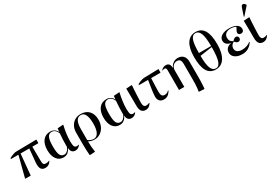

<svg xmlns="http://www.w3.org/2000/svg" viewBox="75 -2072 5144 3576"><g transform="rotate(-30 2646.5 -284.0)"><path d="M485 14Q429 14 402 -19.5Q375 -53 375 -124Q375 -137 375.5 -148Q376 -159 377.5 -177.5Q379 -196 382 -228.5Q385 -261 390.5 -314.5Q396 -368 403 -451H216L174 0H62L55 -5L170 -451H9L11 -470Q29 -482 57.5 -493.5Q86 -505 112.5 -513.5Q139 -522 154 -522L600 -529V-457L594 -451H469Q468 -377 470 -300.5Q472 -224 472 -143Q472 -91 485.5 -72.5Q499 -54 536 -54Q579 -54 606 -70L611 -63Q568 14 485 14Z M877 14Q785 14 731.5 -58Q678 -130 678 -253Q678 -383 735.5 -456Q793 -529 896 -529Q943 -529 981.5 -504.5Q1020 -480 1039 -439H1041L1048 -512L1166 -520L1172 -515Q1152 -433 1140.5 -346Q1129 -259 1129 -186Q1129 -105 1142.5 -75Q1156 -45 1193 -45Q1214 -45 1234 -53L1238 -46Q1194 14 1132 14Q1086 14 1060 -14Q1034 -42 1032 -95H1029Q980 14 877 14ZM914 -25Q947 -25 978 -52.5Q1009 -80 1025 -124Q1025 -205 1028 -279.5Q1031 -354 1037 -412Q1018 -459 986.5 -485Q955 -511 917 -511Q855 -511 828.5 -454Q802 -397 802 -264Q802 -134 827.5 -79.5Q853 -25 914 -25Z M1324 221 1316 216Q1311 163 1308.5 102Q1306 41 1306 -19V-268Q1306 -345 1336.5 -403.5Q1367 -462 1421.5 -495.5Q1476 -529 1548 -529Q1661 -529 1724.5 -460.5Q1788 -392 1788 -269Q1788 -188 1756 -124Q1724 -60 1669 -23Q1614 14 1544 14Q1507 14 1472 4.5Q1437 -5 1417 -17H1416Q1416 102 1434 214ZM1535 -3Q1598 -3 1633 -67.5Q1668 -132 1668 -254Q1668 -511 1543 -511Q1416 -511 1416 -283V-50Q1436 -30 1470 -16.5Q1504 -3 1535 -3Z M2086 14Q1994 14 1940.5 -58Q1887 -130 1887 -253Q1887 -383 1944.5 -456Q2002 -529 2105 -529Q2152 -529 2190.5 -504.5Q2229 -480 2248 -439H2250L2257 -512L2375 -520L2381 -515Q2361 -433 2349.5 -346Q2338 -259 2338 -186Q2338 -105 2351.5 -75Q2365 -45 2402 -45Q2423 -45 2443 -53L2447 -46Q2403 14 2341 14Q2295 14 2269 -14Q2243 -42 2241 -95H2238Q2189 14 2086 14ZM2123 -25Q2156 -25 2187 -52.5Q2218 -80 2234 -124Q2234 -205 2237 -279.5Q2240 -354 2246 -412Q2227 -459 2195.5 -485Q2164 -511 2126 -511Q2064 -511 2037.5 -454Q2011 -397 2011 -264Q2011 -134 2036.5 -79.5Q2062 -25 2123 -25Z M2647 14Q2586 14 2557 -24Q2528 -62 2528 -144Q2528 -175 2528 -218Q2528 -261 2527.5 -307.5Q2527 -354 2526.5 -396.5Q2526 -439 2525.5 -470Q2525 -501 2525 -513L2641 -520L2648 -515Q2644 -470 2641 -416Q2638 -362 2635.5 -308Q2633 -254 2631.5 -209.5Q2630 -165 2630 -141Q2630 -54 2691 -54Q2708 -54 2727.5 -58.5Q2747 -63 2761 -70L2766 -63Q2717 14 2647 14Z M3035 14Q2978 14 2946 -19.5Q2914 -53 2914 -114Q2914 -157 2925.5 -244Q2937 -331 2958 -451H2763L2765 -470Q2788 -484 2815 -495.5Q2842 -507 2867 -513.5Q2892 -520 2908 -521L3227 -529V-457L3220 -451H3024Q3023 -420 3021 -379Q3019 -338 3017.5 -295.5Q3016 -253 3015.5 -215.5Q3015 -178 3015 -152Q3015 -53 3086 -53Q3114 -53 3135.5 -62Q3157 -71 3179 -93L3189 -86Q3152 -30 3117.5 -8Q3083 14 3035 14Z M3778 221 3664 214Q3672 165 3675.5 129Q3679 93 3680.5 56.5Q3682 20 3682 -30V-365Q3682 -432 3662.5 -459.5Q3643 -487 3595 -487Q3544 -487 3510.5 -449Q3477 -411 3477 -352V0H3363V-432Q3363 -479 3325 -479Q3304 -479 3280 -466L3275 -473Q3319 -524 3379 -524Q3422 -524 3444.5 -498Q3467 -472 3471 -415H3474Q3494 -468 3538 -498.5Q3582 -529 3637 -529Q3713 -529 3754.5 -483.5Q3796 -438 3796 -356V-21Q3796 22 3795 58.5Q3794 95 3791.5 132.5Q3789 170 3786 216Z M4153 14Q4030 14 3971 -85Q3912 -184 3912 -387Q3912 -578 3978 -680Q4044 -782 4167 -782Q4407 -782 4407 -385Q4407 -195 4340.5 -90.5Q4274 14 4153 14ZM4028 -410H4290Q4290 -595 4257.5 -679.5Q4225 -764 4155 -764Q4088 -764 4058 -682Q4028 -600 4028 -410ZM4163 -4Q4230 -4 4260 -94.5Q4290 -185 4290 -388L4028 -350Q4028 -169 4060.5 -86.5Q4093 -4 4163 -4Z M4723 14Q4660 14 4612.5 -5Q4565 -24 4538.5 -57.5Q4512 -91 4512 -135Q4512 -190 4545.5 -225.5Q4579 -261 4641 -272V-273Q4584 -281 4552 -311.5Q4520 -342 4520 -388Q4520 -451 4580.5 -489.5Q4641 -528 4741 -528Q4839 -528 4896.5 -493Q4954 -458 4954 -397Q4954 -366 4937.5 -348.5Q4921 -331 4894 -331Q4833 -331 4833 -382Q4833 -396 4842 -416Q4851 -436 4877 -483Q4858 -496 4828 -503.5Q4798 -511 4762 -511Q4697 -511 4659.5 -479Q4622 -447 4622 -392Q4622 -350 4639 -324.5Q4656 -299 4696 -280Q4721 -307 4737.5 -317.5Q4754 -328 4773 -328Q4795 -328 4808.5 -313.5Q4822 -299 4822 -276Q4822 -252 4807.5 -237.5Q4793 -223 4768 -223Q4734 -223 4696 -271Q4657 -248 4640.5 -222.5Q4624 -197 4624 -161Q4624 -114 4660 -87Q4696 -60 4760 -60Q4814 -60 4863.5 -77.5Q4913 -95 4941 -122L4950 -115Q4867 14 4723 14Z M5174 14Q5113 14 5084 -24Q5055 -62 5055 -144Q5055 -175 5055 -218Q5055 -261 5054.5 -307.5Q5054 -354 5053.5 -396.5Q5053 -439 5052.5 -470Q5052 -501 5052 -513L5168 -520L5175 -515Q5171 -470 5168 -416Q5165 -362 5162.5 -308Q5160 -254 5158.5 -209.5Q5157 -165 5157 -141Q5157 -54 5218 -54Q5235 -54 5254.5 -58.5Q5274 -63 5288 -70L5293 -63Q5244 14 5174 14ZM5100 -574 5090 -579 5145 -743Q5154 -770 5164 -779.5Q5174 -789 5191 -789Q5223 -789 5244 -746V-738Z"/></g></svg>

Font: Literata 72pt Medium
Style: Regular
Weight: 500
Designer: Latin by Veronika Burian and Jose Scaglione. Greek by Irene Vlachou. Cyrillic by Vera Evstafieva.
Foundry: TypeTogether
Version: Version 3.002